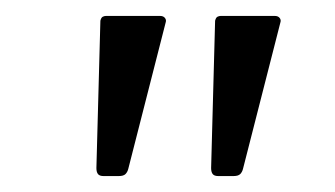

<svg xmlns="http://www.w3.org/2000/svg" viewBox="-20 -762 420 241"><path d="M285 -550Q284 -546 281.5 -543.5Q279 -541 273 -541H254Q249 -541 247 -543.5Q245 -546 245 -551L250 -736Q251 -740 253 -741Q255 -742 257 -742H325Q329 -742 331 -739.5Q333 -737 332 -734ZM141 -550Q140 -546 137.5 -543.5Q135 -541 129 -541H110Q105 -541 103 -543.5Q101 -546 101 -551L106 -736Q107 -740 109 -741Q111 -742 113 -742H181Q185 -742 187 -739.5Q189 -737 188 -734Z"/></svg>

Font: Libre Franklin ExtraLight
Style: Italic
Weight: 250
Italic angle: -8°
Designer: Pablo Impallari, Rodrigo Fuenzalida, Nhung Nguyen
Foundry: Impallari Type
Version: Version 3.000